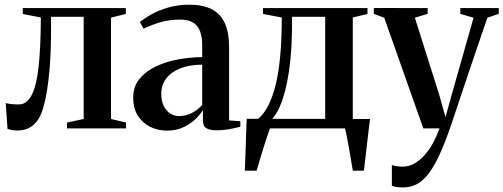

<svg xmlns="http://www.w3.org/2000/svg" viewBox="-20 -547 2145 818"><path d="M54.5 9Q40.5 9 30 7Q19.5 5 12 2.5L4.5 -107.5Q14.5 -105 30 -103.5Q45.5 -102 59.5 -102Q94 -102 114.8 -141.5Q135.5 -181 144.5 -263Q153.5 -345 154 -472.5L77 -487.5V-512.5H516V-487.5L453 -472V-40L517 -25V0H265.5V-25L336.5 -40V-475.5H197.5V-423Q197.5 -319 190.5 -244.5Q183.5 -170 173 -123Q162.5 -76 151.5 -53.5Q136 -22 111.5 -6.5Q87 9 54.5 9Z M691.5 9.5Q653 9.5 620.2 -6.5Q587.5 -22.5 567.5 -53.8Q547.5 -85 547.5 -131Q547.5 -178 574.5 -211Q601.5 -244 645.2 -264.5Q689 -285 740.8 -294.2Q792.5 -303.5 841.5 -303.5V-355Q841.5 -388 832.8 -412.5Q824 -437 803.8 -450.2Q783.5 -463.5 748 -463.5Q698 -463.5 658 -450.8Q618 -438 592 -424.5L576 -453Q593 -467.5 623.2 -484.8Q653.5 -502 695 -514.5Q736.5 -527 787 -527Q845 -527 882.5 -507.5Q920 -488 938 -448Q956 -408 956 -346.5V-34L1004 -30.5V-7Q993 -4.5 977 -0.8Q961 3 941.8 5.5Q922.5 8 903 8Q874.5 8 859.5 -0.5Q844.5 -9 844.5 -35.5V-78.5Q835 -61.5 814 -40.8Q793 -20 762 -5.2Q731 9.5 691.5 9.5ZM742.5 -52.5Q771 -52.5 796.5 -65.2Q822 -78 841.5 -100V-271.5Q788 -271.5 749 -256.2Q710 -241 688.5 -213Q667 -185 667 -146.5Q667 -117.5 677.2 -96.5Q687.5 -75.5 704.8 -64Q722 -52.5 742.5 -52.5Z M1067 0V-36L1079 -40Q1104.5 -61 1123.2 -97.8Q1142 -134.5 1155 -188.2Q1168 -242 1174.2 -312.8Q1180.5 -383.5 1180.5 -472.5L1100.5 -487.5V-512.5H1545.5V-487.5L1483 -472.5V0ZM1139 -40.5H1365.5V-475.5H1224V-436.5Q1224 -360 1217.5 -295.5Q1211 -231 1199.5 -180.2Q1188 -129.5 1172.5 -94Q1157 -58.5 1139 -40.5ZM1023 180Q1024.5 145.5 1025.8 109Q1027 72.5 1028.2 34.5Q1029.5 -3.5 1031 -41H1175.5L1131 -3Q1126.5 10 1118.8 32.8Q1111 55.5 1102.5 82.8Q1094 110 1086.2 135.8Q1078.5 161.5 1073.5 180ZM1483 180Q1479.5 159 1475.2 133.5Q1471 108 1466.5 82.2Q1462 56.5 1457.5 34.2Q1453 12 1449.5 -2L1422.5 -40H1556.5Q1554 -20.5 1551.2 2Q1548.5 24.5 1545.8 48.5Q1543 72.5 1540.2 95.8Q1537.5 119 1535 140.5Q1532.5 162 1530.5 180Z M1697 251.5Q1680.5 251.5 1668.2 249.5Q1656 247.5 1649.5 244V156Q1657 159 1669.8 161Q1682.5 163 1695.5 163Q1722.5 163 1746.2 149.2Q1770 135.5 1790.2 112.5Q1810.5 89.5 1826 60.2Q1841.5 31 1852.5 0H1783.5L1617 -471.5L1572.5 -488V-513L1802 -512.5V-488L1747.5 -471.5L1851 -144L1878 -47.5L1903.5 -140L1997.5 -471.5L1941 -488V-512.5H2105V-488L2056.5 -471.5Q2035 -409.5 2013 -344.8Q1991 -280 1970.8 -220Q1950.5 -160 1934 -110.2Q1917.5 -60.5 1906.2 -27.2Q1895 6 1891.5 15.5Q1863 95.5 1834.8 147.8Q1806.5 200 1773.8 225.8Q1741 251.5 1697 251.5Z"/></svg>

Font: Merriweather 120pt SemiBold
Style: Regular
Weight: 600
Version: Version 2.100